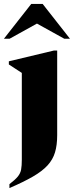

<svg xmlns="http://www.w3.org/2000/svg" viewBox="-25 -727 386 977"><path d="M266 -39Q266 11 255 48Q244 85 217 114.5Q190 144 142.5 171.5Q95 199 23 230V210Q52 188 65.5 171.5Q79 155 82.5 135.5Q86 116 86 86V-356L20 -399V-415L250 -470H266ZM-5 -530 134 -707H192L331 -530H302L163 -607L24 -530Z"/></svg>

Font: Spectral ExtraBold
Style: Regular
Weight: 800
Designer: Jean-Baptiste Levee
Foundry: Production Type
Version: Version 2.001